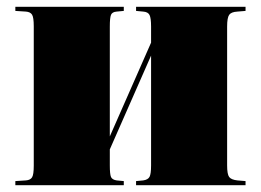

<svg xmlns="http://www.w3.org/2000/svg" viewBox="-20 -543 765 563"><path d="M25 0V-12L56 -14Q69 -15 74 -23Q79 -31 79 -57V-466Q79 -492 74 -500Q69 -508 56 -509L25 -511V-523H343V-511L322 -509Q309 -508 305.5 -499.5Q302 -491 302 -465V-143L423 -418V-465Q423 -490 418.5 -499Q414 -508 400 -509L379 -511V-523H700V-511L676 -509Q658 -508 652 -499.5Q646 -491 646 -465V-58Q646 -32 652 -24Q658 -16 676 -14L700 -12V0H379V-12L400 -14Q414 -16 418.5 -24.5Q423 -33 423 -58V-380L302 -105V-58Q302 -32 305.5 -24Q309 -16 322 -14L343 -12V0Z"/></svg>

Font: Display Black
Style: Regular
Weight: 900
Designer: Latin by Veronika Burian and Jose Scaglione. Greek by Irene Vlachou. Cyrillic by Vera Evstafieva.
Foundry: TypeTogether
Version: Version 3.002